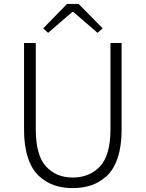

<svg xmlns="http://www.w3.org/2000/svg" viewBox="-20 -949 745 982"><path d="M103 -285V-729H163V-288Q163 -155 215 -98Q267 -41 352 -41Q438 -41 491.5 -98Q545 -155 545 -288V-729H602V-285Q602 -202 582 -142Q562 -82 526 -49Q490 -16 447 -1.5Q404 13 352 13Q300 13 257.5 -1.5Q215 -16 179 -49Q143 -82 123 -142Q103 -202 103 -285ZM201 -804 323 -929H382L505 -804L479 -781L355 -888H350L226 -781Z"/></svg>

Font: Noto Sans Korean Light
Style: Regular
Weight: 300
Designer: Ryoko NISHIZUKA  (kana & ideographs); Paul D. Hunt (Latin, Greek & Cyrillic); Wenlong ZHANG  (bopomofo); Sandoll Communi
Foundry: Adobe Systems Incorporated
Version: Version 1.000;PS 1;hotconv 1.0.78;makeotf.lib2.5.61930